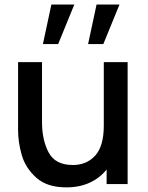

<svg xmlns="http://www.w3.org/2000/svg" viewBox="-20 -815 655 850"><path d="M439.5 -540H545V0H452V-64.5Q421.5 -26.5 376.5 -6Q331.5 14.5 273.5 14.5Q188.5 14.5 140.8 -28.2Q93 -71 76.5 -128Q60 -185 60 -240V-540H166V-274.5Q166 -195 195.5 -139.8Q225 -84.5 302.5 -84.5Q364 -84.5 401.8 -126.5Q439.5 -168.5 439.5 -259ZM509 -795H407.5L370 -620H437.5ZM309 -795H207.5L170 -620H237.5Z"/></svg>

Font: Hauora SemiBold
Style: Regular
Weight: 600
Designer: Wayne Shih
Foundry: WCYS
Version: Version 1.001